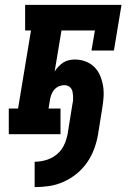

<svg xmlns="http://www.w3.org/2000/svg" viewBox="-20 -550 540 787"><path d="M122 217V113Q137 113 153 110Q169 107 184 100.5Q199 94 212 83.5Q225 73 234 59.5Q243 46 248.5 30.5Q254 15 257 0Q262 -31 267 -62Q272 -93 277 -124Q279 -132 279.5 -140.5Q280 -149 279.5 -157Q279 -165 277.5 -173Q276 -181 271.5 -187.5Q267 -194 259.5 -197.5Q252 -201 244 -201Q233 -201 222 -196.5Q211 -192 203 -183Q195 -174 191 -163.5Q187 -153 185 -142L179 -105H228V0H16V-105H54L107 -425H83V-530H478L447 -343H355L369 -425H232L204 -257Q211 -268 220 -277.5Q229 -287 240 -294Q251 -301 263 -303.5Q275 -306 287 -306Q310 -306 331 -298Q352 -290 367 -275Q382 -260 390.5 -239.5Q399 -219 402.5 -197.5Q406 -176 404.5 -152.5Q403 -129 399 -106L382 0Q377 30 366.5 59Q356 88 338 114.5Q320 141 295 161.5Q270 182 241 195Q212 208 182 212.5Q152 217 122 217Z"/></svg>

Font: Iosevka Slab Extrabold Oblique
Style: Regular
Weight: 800
Italic angle: -9°
Monospace: yes
Designer: Belleve Invis
Foundry: Belleve Invis
Version: Version 11.1.1; ttfautohint (v1.8.3)